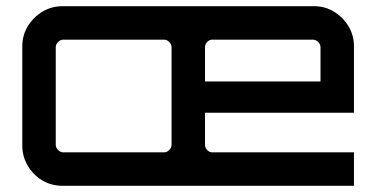

<svg xmlns="http://www.w3.org/2000/svg" viewBox="-20 -600 1217 620"><path d="M182 0Q146 0 116.5 -17.5Q87 -35 69.5 -65Q52 -95 52 -130V-450Q52 -486 69.5 -515Q87 -544 116.5 -562Q146 -580 182 -580H994Q1030 -580 1059 -562Q1088 -544 1105.5 -515Q1123 -486 1123 -450V-236H642V-133Q642 -123 649 -115.5Q656 -108 666 -108H1123V0H182ZM185 -108H509Q519 -108 526.5 -115.5Q534 -123 534 -133V-447Q534 -457 526.5 -464.5Q519 -472 509 -472H185Q175 -472 167.5 -464.5Q160 -457 160 -447V-133Q160 -123 167.5 -115.5Q175 -108 185 -108ZM642 -337H1015V-447Q1015 -457 1007.5 -464.5Q1000 -472 990 -472H666Q656 -472 649 -464.5Q642 -457 642 -447Z"/></svg>

Font: Orbitron Medium
Style: Regular
Weight: 500
Designer: Matt McInerney
Foundry: The League of Moveable Type
Version: Version 2.001